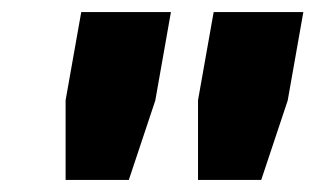

<svg xmlns="http://www.w3.org/2000/svg" viewBox="-20 -706 524 319"><path d="M309 -407V-539.5L335 -686H484L458 -539L414 -407ZM89 -407V-539.5L115 -686H264L238 -539L194 -407Z"/></svg>

Font: Archivo VF Beta
Style: Italic
Weight: 400
Italic angle: -10°
Designer: Hector Gatti
Foundry: Omnibus-Type
Version: Version 1.002